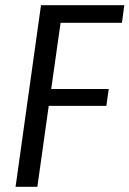

<svg xmlns="http://www.w3.org/2000/svg" viewBox="-20 -720 499 740"><path d="M195 -632 220 -678 172 -339 158 -377H399L390 -312H149L173 -349L124 0H40L138 -700H459L450 -632Z"/></svg>

Font: Pathway Extreme SemiCondensed
Style: Italic
Weight: 400
Width: 4
Italic angle: -8°
Version: Version 1.001;gftools[0.9.26]